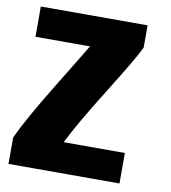

<svg xmlns="http://www.w3.org/2000/svg" viewBox="-80 -769 756 850"><g transform="rotate(10 297.5 -344.5)"><path d="M514 11H15V-107Q54 -194 162 -370Q270 -546 280 -564H35V-700H515V-600Q492 -550 387 -382Q282 -214 239 -126H514Z"/></g></svg>

Font: Repo
Style: ExtraBold
Weight: 800
Designer: Stefan Peev
Foundry: Context Ltd
Version: Version 001.000